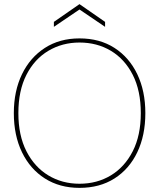

<svg xmlns="http://www.w3.org/2000/svg" viewBox="-20 -898 772 930"><path d="M365 12Q269 12 197.5 -33.5Q126 -79 86.5 -160.5Q47 -242 47 -350Q47 -457 86.5 -538.5Q126 -620 197.5 -666Q269 -712 365 -712Q463 -712 534.5 -666Q606 -620 645 -538.5Q684 -457 684 -350Q684 -242 645 -160.5Q606 -79 534.5 -33.5Q463 12 365 12ZM365 -8Q450 -8 517 -48.5Q584 -89 623 -165.5Q662 -242 662 -350Q662 -459 623 -535.5Q584 -612 517 -652Q450 -692 365 -692Q282 -692 214.5 -652Q147 -612 108 -535.5Q69 -459 69 -350Q69 -242 108 -165.5Q147 -89 214 -48.5Q281 -8 365 -8ZM241 -768V-792L365 -878L489 -792V-768L365 -852Z"/></svg>

Font: DM Sans 10pt Thin
Style: Regular
Weight: 250
Version: Version 4.004;gftools[0.9.30]